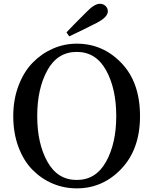

<svg xmlns="http://www.w3.org/2000/svg" viewBox="-20 -988 818 1025"><path d="M335 -815.4Q359.4 -841.8 442.4 -924.8Q484.4 -967.8 512.7 -967.8Q531.2 -967.8 543.5 -956.1Q555.7 -944.3 555.7 -927.7Q555.7 -896.5 497.1 -866.2Q424.8 -829.1 349.6 -793.9ZM178.7 -368.2Q178.7 -222.7 232.9 -125Q287.1 -27.3 389.6 -27.3Q492.2 -27.3 546.4 -125Q600.6 -222.7 600.6 -368.2Q600.6 -514.6 546.4 -612.8Q492.2 -710.9 389.6 -710.9Q287.1 -710.9 232.9 -612.8Q178.7 -514.6 178.7 -368.2ZM389.6 -754.9Q529.3 -754.9 628.4 -651.4Q727.5 -547.9 727.5 -368.2Q727.5 -192.4 628.4 -87.4Q529.3 17.6 389.6 17.6Q322.3 17.6 261.7 -7.8Q201.2 -33.2 153.8 -81.1Q106.4 -128.9 78.6 -203.1Q50.8 -277.3 50.8 -368.2Q50.8 -457 79.1 -531.2Q107.4 -605.5 154.8 -653.8Q202.1 -702.1 262.7 -728.5Q323.2 -754.9 389.6 -754.9Z"/></svg>

Font: GenYoMin TW TTF SemiBold
Style: Regular
Weight: 600
Version: Version 1.300